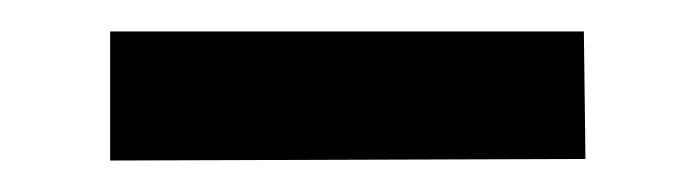

<svg xmlns="http://www.w3.org/2000/svg" viewBox="-20 -361 442 122"><path d="M352 -260 50 -259V-341H351Z"/></svg>

Font: Turret Road
Style: Bold
Weight: 700
Designer: Noponies
Foundry: Noponies
Version: Version 1.001; ttfautohint (v1.8)